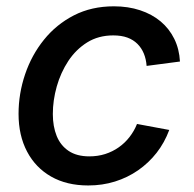

<svg xmlns="http://www.w3.org/2000/svg" viewBox="-20 -564 602 596"><path d="M253.9 11.7Q187 11.7 138.7 -15.9Q90.3 -43.5 64 -93.5Q37.6 -143.6 37.6 -210.4Q37.6 -273.4 57.9 -333.3Q78.1 -393.1 116.5 -440.7Q154.8 -488.3 209.5 -516.4Q264.2 -544.4 333.5 -544.4Q377.9 -544.4 414.8 -532.2Q451.7 -520 478.5 -497.6Q505.4 -475.1 521 -443.4Q536.6 -411.6 538.6 -373L435.1 -359.4Q433.6 -380.4 426.5 -397.7Q419.4 -415 406.7 -427.7Q394 -440.4 375.5 -447.3Q356.9 -454.1 331.5 -454.1Q285.6 -454.1 250.7 -432.4Q215.8 -410.6 192.1 -374.8Q168.5 -338.9 156.2 -295.7Q144 -252.4 144 -210Q144 -171.4 156 -141.8Q168 -112.3 193.1 -95.5Q218.3 -78.6 257.3 -78.6Q283.7 -78.6 306.6 -85.9Q329.6 -93.3 348.6 -106.7Q367.7 -120.1 382.1 -138.7Q396.5 -157.2 405.3 -179.2L505.4 -160.6Q490.7 -121.1 466.1 -89.6Q441.4 -58.1 408.7 -35.4Q376 -12.7 336.9 -0.5Q297.9 11.7 253.9 11.7Z"/></svg>

Font: Inter 20pt Medium
Style: Italic
Weight: 500
Italic angle: -9.3988°
Version: Version 4.001;git-66647c0bb